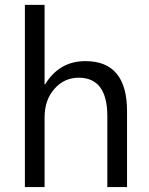

<svg xmlns="http://www.w3.org/2000/svg" viewBox="-20 -760 606 780"><path d="M496.1 0H416V-288.1Q416 -444.3 299.8 -444.3Q241.2 -444.3 201.2 -399.2Q161.1 -354 161.1 -283.2V0H81.1V-740.2H161.1V-417H163.1Q220.7 -511.7 327.1 -511.7Q496.1 -511.7 496.1 -308.1Z"/></svg>

Font: Segoe UI Historic
Style: Regular
Weight: 400
Foundry: Microsoft Corporation
Version: Version 1.03